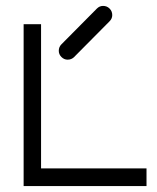

<svg xmlns="http://www.w3.org/2000/svg" viewBox="-20 -679 532 650"><path d="M179 -507Q179 -520 188 -529L308 -650Q317 -659 329 -659Q342 -659 351 -650Q360 -641 360 -628Q360 -616 351 -607L231 -486Q222 -477 209 -477Q197 -477 188 -486Q179 -495 179 -507ZM60 -597H119V-109H476V-49H60Z"/></svg>

Font: IBM 3270 Semi-Condensed
Style: Condensed
Weight: 400
Monospace: yes
Version: Version 2.3.1